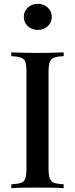

<svg xmlns="http://www.w3.org/2000/svg" viewBox="-20 -981 391 1001"><path d="M312 -708V-688Q279 -687 262 -680.5Q245 -674 239 -656.5Q233 -639 233 -602V-106Q233 -70 239 -52Q245 -34 262 -28Q279 -22 312 -20V0Q288 -2 251.5 -2.5Q215 -3 177 -3Q135 -3 98.5 -2.5Q62 -2 39 0V-20Q73 -22 90 -28Q107 -34 112.5 -52Q118 -70 118 -106V-602Q118 -639 112.5 -656.5Q107 -674 89.5 -680.5Q72 -687 39 -688V-708Q62 -707 98.5 -706Q135 -705 177 -705Q215 -705 251.5 -706Q288 -707 312 -708ZM177 -961Q208 -961 229 -941.5Q250 -922 250 -893Q250 -864 229 -844.5Q208 -825 177 -825Q146 -825 125 -844.5Q104 -864 104 -893Q104 -922 125 -941.5Q146 -961 177 -961Z"/></svg>

Font: Playfair Display Medium
Style: Regular
Weight: 500
Designer: Claus Eggers Sørensen
Foundry: Claus Eggers Sørensen
Version: Version 1.203